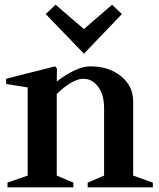

<svg xmlns="http://www.w3.org/2000/svg" viewBox="-20 -799 678 819"><path d="M12 0V-20L98 -50V-426L6 -441V-463L215 -516L223 -506L222 -451Q254 -477 293.5 -496.5Q333 -516 366 -516Q419 -516 460 -496.5Q501 -477 524.5 -443.5Q548 -410 548 -366V-50L632 -20V0H354V-20L424 -50V-338Q424 -394 399 -428.5Q374 -463 335 -463Q310 -463 279 -443.5Q248 -424 222 -398V-50L293 -20V0ZM338 -570 175 -739 217 -779 338 -675 458 -779 500 -739Z"/></svg>

Font: Wittgenstein Semibold
Style: Regular
Weight: 600
Designer: Jörg Drees
Foundry: Jörg Drees
Version: Version 1.303; ttfautohint (v1.8.4.7-5d5b)